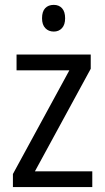

<svg xmlns="http://www.w3.org/2000/svg" viewBox="-20 -756 424 776"><path d="M353 0H32.2V-52.7L260.3 -471.7H46.9V-535.6H346.7V-478L121.1 -63.5H353ZM197.3 -736.3Q218.3 -736.3 230.7 -722.7Q243.2 -709 243.2 -682.1Q243.2 -656.2 230.5 -642.3Q217.8 -628.4 197.3 -628.4Q176.3 -628.4 163.1 -642.3Q149.9 -656.2 149.9 -682.1Q149.9 -709.5 162.6 -722.9Q175.3 -736.3 197.3 -736.3Z"/></svg>

Font: Open Sans SemiCondensed
Style: Regular
Weight: 400
Width: 4
Designer: Monotype Design Team
Foundry: Monotype Imaging Inc.
Version: Version 3.000